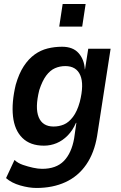

<svg xmlns="http://www.w3.org/2000/svg" viewBox="-20 -743 601 953"><path d="M161 190Q124 190 80.5 177.5Q37 165 10 141L52 51Q69 67 94 75.5Q119 84 144 89.5Q169 95 189 95Q259 95 297 56Q335 17 348 -56L359 -133H357Q341 -96 316 -70.5Q291 -45 261 -32.5Q231 -20 198 -20Q130 -20 91 -58.5Q52 -97 44.5 -165.5Q37 -234 58 -322Q74 -378 98 -414.5Q122 -451 152 -472.5Q182 -494 216.5 -502.5Q251 -511 288 -511Q342 -511 370 -479.5Q398 -448 401 -399H402L418 -501H529L462 -68Q448 16 408 74Q368 132 305 161Q242 190 161 190ZM246 -115Q273 -115 297 -125Q321 -135 342 -162.5Q363 -190 376 -237Q398 -324 378.5 -369.5Q359 -415 304 -415Q277 -415 253 -404.5Q229 -394 209.5 -368Q190 -342 175 -296Q153 -208 172 -161.5Q191 -115 246 -115ZM274 -611 291 -723H405L388 -611Z"/></svg>

Font: Nunito Sans 7pt Condensed
Style: Bold Italic
Weight: 700
Width: 3
Italic angle: -9°
Designer: Vernon Adams
Foundry: Vernon Adams
Version: Version 3.101;gftools[0.9.27]